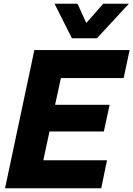

<svg xmlns="http://www.w3.org/2000/svg" viewBox="-20 -1008 714 1028"><path d="M365 -803 272 -988H395L442 -885L533 -988H670L499 -803ZM7 0 164 -740H674L642 -590H306L275 -447H567L536 -304H245L212 -150H553L522 0Z"/></svg>

Font: Be Vietnam Pro ExtraBold
Style: Italic
Weight: 800
Italic angle: -12°
Designer: Lam Bao, Tony Le, Vietanh Nguyen
Foundry: Yellow Type Foundry
Version: Version 1.002; ttfautohint (v1.8.3)